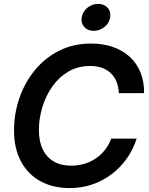

<svg xmlns="http://www.w3.org/2000/svg" viewBox="-20 -964 771 995"><path d="M341.8 10.7Q254.4 10.7 189.2 -25.1Q124 -61 88.4 -127.9Q52.7 -194.8 52.7 -287.6Q52.7 -375.5 80.8 -456.5Q108.9 -537.6 161.4 -601.3Q213.9 -665 287.6 -701.7Q361.3 -738.3 451.7 -738.3Q513.2 -738.3 564 -720.9Q614.7 -703.6 651.6 -670.2Q688.5 -636.7 708 -589.1Q727.5 -541.5 726.6 -481.4H595.7Q594.7 -514.6 583.7 -541Q572.8 -567.4 553.5 -585.4Q534.2 -603.5 507.6 -612.8Q481 -622.1 448.2 -622.1Q384.3 -622.1 335 -593.3Q285.6 -564.5 251.5 -516.1Q217.3 -467.8 199.5 -408.7Q181.6 -349.6 181.6 -289.1Q181.6 -231 201.7 -189.7Q221.7 -148.4 259 -127Q296.4 -105.5 348.6 -105.5Q383.8 -105.5 415.8 -114.7Q447.8 -124 475.1 -142.1Q502.4 -160.2 523.2 -186.3Q543.9 -212.4 556.6 -245.6H688Q670.4 -189.5 637.2 -142.6Q604 -95.7 558.6 -61.3Q513.2 -26.9 458.3 -8.1Q403.3 10.7 341.8 10.7ZM465.3 -804.2Q434.1 -804.2 416.3 -824.5Q398.4 -844.7 403.3 -874Q408.2 -903.8 432.9 -923.8Q457.5 -943.8 488.3 -943.8Q519.5 -943.8 537.6 -923.8Q555.7 -903.8 550.8 -874Q546.4 -844.7 521.5 -824.5Q496.6 -804.2 465.3 -804.2Z"/></svg>

Font: Inter 24pt SemiBold
Style: Italic
Weight: 600
Italic angle: -9.3988°
Designer: Rasmus Andersson
Foundry: rsms
Version: Version 4.001;git-66647c0bb